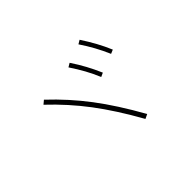

<svg xmlns="http://www.w3.org/2000/svg" viewBox="-109 -980 1157 1157"><g transform="rotate(-45 469.0 -402.0)"><path d="M208 -587.9 231.4 -607.4Q340.8 -504.9 430.2 -387Q519.5 -269 610.4 -106.4L582 -92.8Q491.7 -253.9 404.1 -369.9Q316.4 -485.8 208 -587.9ZM473.6 -640.6 498 -655.3Q528.3 -609.9 552.2 -565.7Q576.2 -521.5 597.7 -471.7L572.3 -460Q552.2 -507.8 528.6 -550.8Q504.9 -593.8 473.6 -640.6ZM614.3 -696.3 638.7 -710.9Q669.9 -663.1 693.8 -619.4Q717.8 -575.7 738.3 -527.3L712.9 -516.6Q672.4 -610.4 614.3 -696.3Z"/></g></svg>

Font: Pretendard JP Thin
Style: Regular
Weight: 100
Designer: Base glyphs from Inter by Rasmus Andersson; Hangeul glyphs from Noto Sans CJK(Source Han Sans) by Jang Soo-young and Kan
Foundry: Kil Hyung-jin
Version: Version 1.309